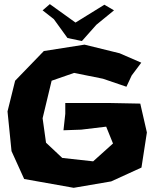

<svg xmlns="http://www.w3.org/2000/svg" viewBox="-20 -899 744 935"><path d="M668 -593.8 562.5 -639.6 391.6 -681.6 193.4 -650.4 53.7 -505.9 16.6 -356.4 36.1 -163.1 97.7 -27.3 338.9 15.6 521.5 -15.6 668.9 -83 695.3 -253.9 663.1 -394.5 507.8 -397.5H297.9V-344.7L289.1 -264.6L375 -267.6L497.1 -282.2L530.3 -200.2L433.6 -113.3L283.2 -129.9L204.1 -204.1L187.5 -323.2L231.4 -505.9L340.8 -543.9L481.4 -515.6L595.7 -476.6L621.1 -531.2ZM187.5 -848.6 242.2 -805.7 308.6 -713.9 378.9 -699.2 449.2 -778.3 535.2 -848.6 488.3 -876 347.7 -789.1 222.7 -878.9Z"/></svg>

Font: MaokenAssortedSans-TC
Style: Regular
Weight: 500
Version: Version 0.83